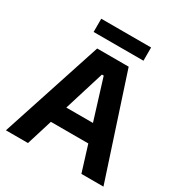

<svg xmlns="http://www.w3.org/2000/svg" viewBox="-198 -1015 1096 1159"><g transform="rotate(30 350.0 -435.5)"><path d="M322.1 -644.8H363V-581.2H322.1ZM570 -301.2V-180H118.9V-301.2ZM240.1 -703.1H381.4L163.7 0H9.9ZM536 0 318.3 -703.1H459.6L689.8 0ZM171.5 -871.1H518.9V-778.9H171.5Z"/></g></svg>

Font: Wand UI Pro
Style: Regular
Weight: 400
Designer: Andreas Faust
Version: Version 1.003;FEAKit 1.0